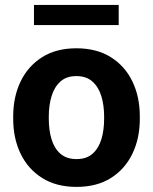

<svg xmlns="http://www.w3.org/2000/svg" viewBox="-20 -729 604 759"><path d="M32.2 -258.8V-269Q32.2 -346.2 61.5 -407Q90.8 -467.8 146.5 -502.9Q202.1 -538.1 281.7 -538.1Q362.3 -538.1 418.2 -502.9Q474.1 -467.8 503.4 -407Q532.7 -346.2 532.7 -269V-258.8Q532.7 -182.1 503.4 -121.3Q474.1 -60.5 418.5 -25.4Q362.8 9.8 282.7 9.8Q202.6 9.8 146.7 -25.4Q90.8 -60.5 61.5 -121.3Q32.2 -182.1 32.2 -258.8ZM172.9 -269V-258.8Q172.9 -214.8 183.6 -179Q194.3 -143.1 218.5 -121.6Q242.7 -100.1 282.7 -100.1Q322.3 -100.1 346.2 -121.6Q370.1 -143.1 380.9 -179Q391.6 -214.8 391.6 -258.8V-269Q391.6 -312 380.9 -348.1Q370.1 -384.3 345.9 -406.2Q321.8 -428.2 281.7 -428.2Q242.2 -428.2 218.3 -406.2Q194.3 -384.3 183.6 -348.1Q172.9 -312 172.9 -269ZM449.2 -709.5V-629.9H114.3V-709.5Z"/></svg>

Font: Vazirmatn RD
Style: Bold
Weight: 700
Designer: Saber Rastikerdar
Foundry: Saber Rastikerdar
Version: Version 32.102